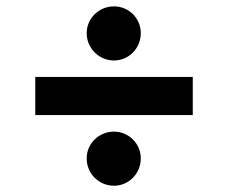

<svg xmlns="http://www.w3.org/2000/svg" viewBox="-20 -594 720 606"><path d="M339.8 -403.1C386.7 -403.1 424.4 -441.8 424.4 -489.3C424.4 -536.2 386.7 -573.9 339.8 -573.9C292.3 -573.9 253.6 -536.2 253.6 -489.3C253.6 -441.8 292.3 -403.1 339.8 -403.1ZM588.4 -351.2H91.3V-230.8H588.4ZM339.8 -7.8C386.4 -7.8 424.4 -46.2 424.4 -94.1C424.4 -140.6 386.4 -178.6 339.8 -178.6C291.9 -178.6 253.6 -140.6 253.6 -94.1C253.6 -46.2 291.9 -7.8 339.8 -7.8Z"/></svg>

Font: TID UI
Style: Bold
Weight: 700
Designer: The TID Project Authors
Foundry: Bakken & Bæck
Version: Version 1.001;hotconv 1.0.109;makeotfexe 2.5.65596